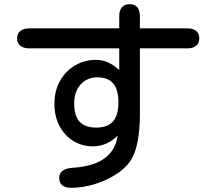

<svg xmlns="http://www.w3.org/2000/svg" viewBox="-20 -812 1040 921"><path d="M62 -628Q62 -651 77.5 -663.5Q93 -676 122 -676H552V-735Q552 -762 565 -777Q578 -792 602 -792Q626 -792 638.5 -777Q651 -762 651 -735V-676H878Q906 -676 921 -663.5Q936 -651 936 -628Q936 -605 921 -592.5Q906 -580 878 -580H651V-252Q649 -126 617 -60Q595 -16 546 18Q497 52 436.5 70.5Q376 89 322 89Q264 89 264 40Q264 20 280 7.5Q296 -5 326 -7Q426 -13 480 -51.5Q534 -90 545 -162Q493 -110 425 -110Q375 -110 333 -135Q291 -160 266 -206.5Q241 -253 241 -313Q241 -377 268.5 -425Q296 -473 341.5 -499Q387 -525 440 -525Q500 -525 552 -476V-580H122Q93 -580 77.5 -592.5Q62 -605 62 -628ZM442 -200Q496 -200 522 -229.5Q548 -259 548 -321Q548 -383 523 -412Q498 -441 447 -441Q398 -441 367 -407Q336 -373 336 -316Q336 -256 362 -228Q388 -200 442 -200Z"/></svg>

Font: 寒蝉全圆体 Bold
Style: Regular
Weight: 700
Designer: Warren2060
      Designed by Motoya company      

      [Varela Round]
      Joe Prince(Latin component); Avraham Cornf
Foundry: ChillType
Version: Version 3.200